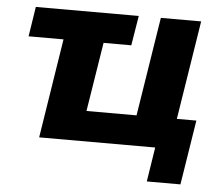

<svg xmlns="http://www.w3.org/2000/svg" viewBox="-48 -557 869 745"><g transform="rotate(5 386.5 -184.5)"><path d="M550 134 571 0H119L180 -387H44L62 -503H463L444 -387H336L293 -118H488L549 -503H706L645 -118H721L681 134Z"/></g></svg>

Font: Nunito Sans 7pt SemiCondensed ExtraBold
Style: Italic
Weight: 800
Width: 4
Italic angle: -9°
Designer: Vernon Adams
Foundry: Vernon Adams
Version: Version 3.101;gftools[0.9.27]